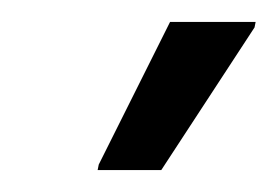

<svg xmlns="http://www.w3.org/2000/svg" viewBox="-20 -734 253 175"><path d="M69 -579 70 -584 135 -714H213L212 -709L127 -579Z"/></svg>

Font: Saira Condensed
Style: Italic
Weight: 400
Width: 3
Italic angle: -12°
Designer: Hector Gatti with collaboration of the Omnibus-Type team
Foundry: Omnibus-Type
Version: Version 1.100